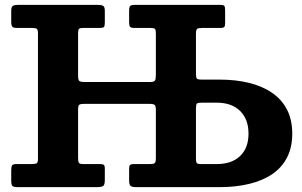

<svg xmlns="http://www.w3.org/2000/svg" viewBox="-20 -770 1243 790"><path d="M301.3 -633.7Q301.3 -647.5 305 -651.2Q308.8 -655 321.8 -655H390.3Q403.8 -655 407.5 -658.7Q411.3 -662.5 411.3 -676.5V-725Q411.3 -742.2 404.1 -746.1Q397 -750 381.3 -750H53.7Q39.7 -750 33 -745.9Q26.2 -741.7 26.2 -726.5V-681.5Q26.2 -664.7 30.7 -659.9Q35.2 -655 51.2 -655H113Q126.7 -655 131.5 -651.2Q136.2 -647.5 136.2 -633.7V-116Q136.2 -100.8 130.6 -97.9Q125 -95 109.7 -95H48.2Q33.2 -95 29.7 -89.4Q26.2 -83.8 26.2 -68.5V-26.8Q26.2 -8.8 31.5 -4.4Q36.7 0 53.7 0H378.8Q397.3 0 404.3 -4.6Q411.3 -9.3 411.3 -28.8V-76Q411.3 -88.8 406.8 -91.9Q402.3 -95 389.8 -95H322Q307.5 -95 304.4 -100.4Q301.3 -105.8 301.3 -119.8V-318.7Q301.3 -334 305.4 -338.2Q309.5 -342.5 324.8 -342.5H596.8Q611.8 -342.5 616.5 -338.1Q621.3 -333.7 621.3 -317.7V-119.5Q621.3 -103.8 617 -99.4Q612.8 -95 596.8 -95H530.8Q519 -95 515.1 -91.1Q511.3 -87.3 511.3 -74.8V-28.5Q511.3 -9.8 517.4 -4.9Q523.5 0 541.3 0H882.5Q950.5 0 1005.6 -13.4Q1060.8 -26.7 1100.4 -53.7Q1140 -80.7 1161.3 -122.4Q1182.5 -164 1182.5 -220Q1182.5 -276.5 1161.3 -318.3Q1140 -360 1100.4 -387.5Q1060.8 -415 1005.6 -428.8Q950.5 -442.5 882.5 -442.5H809Q793.3 -442.5 789.8 -446.9Q786.3 -451.3 786.3 -466.5V-630.7Q786.3 -647.7 791.3 -651.4Q796.3 -655 813 -655H885.5Q899.3 -655 902.8 -659Q906.3 -663 906.3 -676V-726.5Q906.3 -741.7 902.9 -745.9Q899.5 -750 884.8 -750H536.3Q520 -750 515.6 -745.6Q511.3 -741.2 511.3 -724.2V-677.7Q511.3 -663.7 515.4 -659.4Q519.5 -655 534 -655H599.3Q613.5 -655 617.4 -651.2Q621.3 -647.5 621.3 -633.5V-464Q621.3 -444.5 617.6 -438.5Q614 -432.5 594.8 -432.5H331Q311.8 -432.5 306.5 -436.6Q301.3 -440.8 301.3 -459.5ZM872.5 -95H805.3Q792.8 -95 789.5 -99.4Q786.3 -103.8 786.3 -116V-324.5Q786.3 -339.7 790 -343.6Q793.8 -347.5 808.5 -347.5H872.5Q933.3 -347.5 967.9 -313.5Q1002.5 -279.5 1002.5 -220Q1002.5 -161 967.9 -128Q933.3 -95 872.5 -95Z"/></svg>

Font: Besley
Style: Regular
Weight: 400
Designer: Owen Earl
Foundry: indestructible type*
Version: Version 4.000